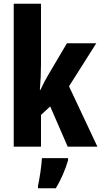

<svg xmlns="http://www.w3.org/2000/svg" viewBox="-20 -780 538 1021"><path d="M198 -442V-760H53V0H198V-169L247 -214L340 0H498L347 -321L492 -550H336L235 -379C223 -359 208 -331 195 -302H192C196 -347 198 -394 198 -442ZM342 72V61H203C201 101 190 173 182 208V221H277C304 176 327 124 342 72Z"/></svg>

Font: Noto Sans Thai Looped ExtraCondensed ExtraBold
Style: Regular
Weight: 800
Width: 2
Designer: Sasikarn Vongin, Ben Mitchell
Foundry: The Fontpad Ltd
Version: Version 1.001